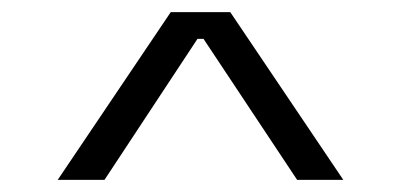

<svg xmlns="http://www.w3.org/2000/svg" viewBox="-20 -720 660 316"><path d="M75 -424 261 -700H359L545 -424H469L315 -656H305L152 -424Z"/></svg>

Font: Space Grotesk Light Light
Style: Regular
Weight: 300
Version: Version 2.000